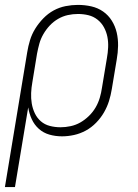

<svg xmlns="http://www.w3.org/2000/svg" viewBox="-43 -548 563 783"><path d="M-23 215 68 -335Q72 -360 79.5 -384.5Q87 -409 101 -431.5Q115 -454 134 -473.5Q153 -493 176 -505.5Q199 -518 224.5 -523Q250 -528 274 -528H275Q303 -528 329.5 -522Q356 -516 377.5 -501Q399 -486 413 -463.5Q427 -441 433 -415Q439 -389 438.5 -361Q438 -333 433 -305L413 -185Q409 -160 401.5 -136Q394 -112 381 -89.5Q368 -67 349 -47.5Q330 -28 307 -15.5Q284 -3 259 2.5Q234 8 210 8Q183 8 158.5 1Q134 -6 115.5 -22.5Q97 -39 86.5 -62Q76 -85 72 -110L18 215ZM204 -29Q224 -29 245 -33.5Q266 -38 284.5 -48.5Q303 -59 319.5 -75Q336 -91 347 -110Q358 -129 364 -149.5Q370 -170 373 -191L393 -311Q397 -333 398 -355Q399 -377 395 -397.5Q391 -418 381 -436.5Q371 -455 354.5 -468Q338 -481 317.5 -486Q297 -491 275 -491Q254 -491 233.5 -486.5Q213 -482 194 -471Q175 -460 160 -444Q145 -428 134 -409Q123 -390 117.5 -370Q112 -350 108 -329L89 -213Q85 -191 84 -169Q83 -147 86.5 -126Q90 -105 99 -86Q108 -67 123.5 -53.5Q139 -40 160 -34.5Q181 -29 204 -29Z"/></svg>

Font: Iosevka SS18 Extralight
Style: Italic
Weight: 200
Italic angle: -9°
Monospace: yes
Designer: Belleve Invis
Foundry: Belleve Invis
Version: Version 25.1.1; ttfautohint (v1.8.4)